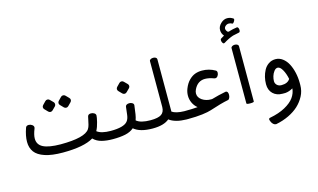

<svg xmlns="http://www.w3.org/2000/svg" viewBox="-121 -1229 3107 1876"><g transform="rotate(-15 1432.5 -291.0)"><path d="M475.1 -499 505.9 -530.8Q515.1 -540 528.1 -540Q541 -540 550.3 -530.8L581.5 -499Q590.8 -489.7 590.8 -477.5Q590.8 -465.3 581.5 -456.1L550.3 -424.3Q541 -415 528.1 -415Q515.1 -415 505.9 -424.3L475.1 -456.1Q465.8 -465.3 465.8 -477.5Q465.8 -489.7 475.1 -499ZM316.9 -499 347.7 -530.8Q356.9 -540 369.6 -540Q382.3 -540 391.6 -530.8L423.3 -499Q431.6 -490.7 431.6 -477.5Q431.6 -464.4 423.3 -456.1L391.6 -424.3Q382.3 -415 369.6 -415Q356.9 -415 347.7 -424.3L316.9 -456.1Q307.6 -465.3 307.6 -477.5Q307.6 -489.7 316.9 -499ZM97.7 -328.1Q104 -347.7 129.4 -347.7Q147 -347.7 162.6 -336.7Q178.2 -325.7 178.2 -310.1Q178.2 -305.2 175.8 -299.3Q152.3 -241.2 152.3 -202.6Q152.3 -140.6 208.3 -112.5Q264.2 -84.5 381.8 -83.5Q630.4 -83.5 677.7 -157.7Q688.5 -174.3 694.1 -197.3Q699.7 -220.2 704.8 -244.9Q710 -269.5 711.4 -275.9Q716.3 -299.3 745.6 -299.3Q763.7 -299.3 778.6 -290Q793.5 -280.8 793.5 -265.1Q793.5 -249.5 782 -201.2Q770.5 -152.8 751.5 -117.7Q794.4 -83.5 890.6 -83.5V0Q826.7 0 777.6 -12.5Q728.5 -24.9 694.3 -59.1Q598.6 0 383.3 0Q272.9 0 202.6 -23.4Q132.3 -46.9 101.6 -88.6Q70.8 -130.4 70.8 -191.2Q70.8 -252 97.7 -328.1Z M1061.5 -482.9 1092.3 -514.6Q1101.6 -523.9 1114.3 -523.9Q1127 -523.9 1136.2 -514.6L1168 -482.9Q1177.2 -473.6 1177.2 -461.4Q1177.2 -449.2 1168 -439.9L1136.2 -408.2Q1127 -398.9 1114.3 -398.9Q1101.6 -398.9 1092.3 -408.2L1061.5 -439.9Q1052.2 -449.2 1052.2 -461.4Q1052.2 -473.6 1061.5 -482.9ZM889.6 -83.5Q1022.9 -83.5 1060.5 -129.9Q1079.1 -152.3 1084 -191.9L1093.8 -273.9Q1095.7 -285.6 1106.4 -292Q1117.2 -298.3 1133.5 -298.3Q1149.9 -298.3 1163.3 -290Q1176.8 -281.7 1176.8 -267.6L1164.6 -177.7Q1160.2 -148.9 1150.4 -120.1Q1192.4 -83.5 1293 -83.5V0Q1163.6 0 1103 -52.7Q1068.4 -22.5 1015.4 -11.2Q962.4 0 889.6 0Q874.5 0 861.8 -12.7Q849.1 -25.4 849.1 -41.7Q849.1 -58.1 861.3 -70.8Q873.5 -83.5 889.6 -83.5Z M1292 -83.5Q1370.1 -83.5 1402.3 -105.7Q1434.6 -127.9 1435.5 -178.2V-641.6Q1435.5 -653.3 1446.8 -659.9Q1458 -666.5 1473.4 -666.5Q1488.8 -666.5 1499.5 -659.9Q1510.3 -653.3 1510.3 -641.6V-112.3Q1549.8 -85.4 1632.3 -83.5V0Q1520 -2 1460.4 -46.9Q1405.8 0 1293 0Q1277.8 -1 1264.6 -13.4Q1251.5 -25.9 1251.5 -41.7Q1251.5 -57.6 1263.9 -70.1Q1276.4 -82.5 1292 -83.5Z M1917 -127.4 1929.2 -128.4Q1993.7 -147.5 2070.3 -162.6H2074.2Q2085.4 -162.6 2091.1 -152.6Q2096.7 -142.6 2096.7 -126.2Q2096.7 -109.9 2090.1 -95Q2083.5 -80.1 2072.8 -78.1Q1999.5 -64 1885.7 -25.9Q1855.5 -15.6 1794.7 -7.8Q1733.9 0 1648.4 0H1631.8Q1616.2 0 1603.3 -12.7Q1590.3 -25.4 1590.3 -41.5Q1590.3 -57.6 1603.3 -70.6Q1616.2 -83.5 1631.8 -83.5Q1718.8 -83.5 1768.6 -88.4Q1738.3 -112.8 1722.2 -147.5Q1706.1 -182.1 1706.1 -219.5Q1706.1 -256.8 1720.2 -291Q1738.8 -338.4 1768.8 -368.7Q1798.8 -398.9 1831.1 -410.6Q1863.3 -422.4 1900.9 -422.4Q1972.2 -422.4 2034.2 -386.7Q2045.4 -379.9 2045.4 -363Q2045.4 -346.2 2034.9 -331.1Q2024.4 -315.9 2009.3 -315.9Q2002.9 -315.9 1999.5 -317.4Q1948.7 -336.4 1909.2 -336.4Q1834.5 -336.4 1797.9 -260.7Q1787.6 -239.3 1787.6 -220.7Q1787.6 -180.2 1825.9 -153.8Q1864.3 -127.4 1917 -127.4Z M2238.3 0V-558.1Q2238.3 -569.8 2249.8 -576.7Q2261.2 -583.5 2276.6 -583.5Q2292 -583.5 2302.7 -576.7Q2313.5 -569.8 2313.5 -558.1V0Q2313.5 9.3 2275.9 9.3Q2238.3 9.3 2238.3 0ZM2162.6 -674.8Q2184.1 -687.5 2190.7 -691.9Q2197.3 -696.3 2198.7 -696.8Q2175.3 -723.6 2175.3 -758.8Q2175.3 -793.9 2205.8 -823.5Q2236.3 -853 2271 -853Q2305.7 -853 2334.5 -831.5Q2335.9 -830.6 2335.9 -823.7Q2335.9 -816.9 2326.9 -802.5Q2317.9 -788.1 2309.6 -788.1Q2307.1 -788.1 2305.2 -790Q2292 -798.3 2273.7 -798.3Q2255.4 -798.3 2240.7 -786.1Q2226.1 -773.9 2226.1 -757.3Q2226.1 -747.6 2234.1 -734.9Q2242.2 -722.2 2250.2 -722.2Q2258.3 -722.2 2275.1 -728.3Q2292 -734.4 2340.3 -741.7H2342.8Q2349.6 -741.7 2354.5 -732.2Q2359.4 -722.7 2359.4 -710.9Q2359.4 -690.9 2348.6 -687.5Q2288.1 -674.8 2284.2 -673.8Q2238.3 -658.7 2187 -626.5Q2183.1 -624 2179.2 -624Q2170.4 -624 2164.1 -636Q2157.7 -647.9 2157.7 -659.7Q2157.7 -671.4 2162.6 -674.8Z M2617.2 -83.5Q2680.2 -83.5 2704.1 -123.5Q2692.9 -179.2 2670.2 -218.8Q2647.5 -258.3 2623 -258.3Q2603 -258.3 2586.4 -236.6Q2569.8 -214.8 2562.3 -189Q2554.7 -163.1 2554.7 -140.1Q2554.7 -117.2 2571.3 -100.6Q2587.9 -84 2617.2 -83.5ZM2413.1 210Q2413.1 196.8 2428.2 194.8Q2518.6 177.7 2582 142.8Q2645.5 107.9 2675.8 65.7Q2706.1 23.4 2710.4 -25.9Q2672.4 -3.4 2633.8 0H2605.5Q2544.9 0 2508.5 -35.6Q2472.2 -71.3 2472.2 -130.9Q2472.2 -206.1 2506.3 -270.5Q2523.9 -303.2 2554.2 -323.7Q2584.5 -344.2 2623.5 -344.2Q2662.6 -344.2 2695.3 -319.8Q2728 -295.4 2749.3 -255.1Q2770.5 -214.8 2782.2 -163.6Q2793.9 -112.3 2793.9 -57.6V-37.6Q2793.9 22.9 2766.8 73.7Q2739.7 124.5 2698.7 162.4Q2657.7 200.2 2598.4 228.8Q2539.1 257.3 2468.8 271H2465.8Q2452.6 271 2439.9 260.3Q2427.2 249.5 2420.2 232.2Q2413.1 214.8 2413.1 210Z"/></g></svg>

Font: Behdad
Style: Regular
Weight: 400
Designer: Mohammad Saleh Souzanchi
Foundry: http://font-store.ir
Version: Version:1.0.1;RFB:1.2.5;Building:2018-09-04 19:53:52.209180